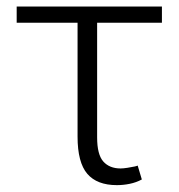

<svg xmlns="http://www.w3.org/2000/svg" viewBox="-20 -548 540 579"><path d="M332.5 10.3Q272.5 10.3 243.2 -23.9Q213.9 -58.1 213.9 -136.2V-479.5H30.3V-528.3H468.3V-479.5H272.9V-133.8Q272.9 -82 291.5 -61Q310.1 -40 343.8 -40Q351.6 -40 364.5 -42Q377.4 -43.9 387 -46.1Q396.5 -48.3 395 -49.3L407.7 -6.8Q390.6 2.4 371.3 6.3Q352.1 10.3 332.5 10.3Z"/></svg>

Font: Roboto Slab LO Light
Style: Regular
Weight: 300
Designer: Google
Version: Version 2.000